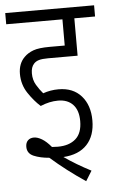

<svg xmlns="http://www.w3.org/2000/svg" viewBox="-53 -659 479 803"><g transform="rotate(-5 186.5 -257.0)"><path d="M188 -238Q152 -238 114 -222Q87 -246 63 -282Q39 -318 39 -363Q39 -407 66 -433Q81 -448 104 -456.5Q127 -465 173 -465H236V-575H0V-622H373V-575H286V-418H162Q137 -418 123.5 -414Q110 -410 102 -401Q89 -387 89 -361Q89 -333 102 -311.5Q115 -290 129 -274Q160 -285 194 -285Q255 -285 289.5 -246Q324 -207 324 -143Q324 -79 289.5 -42Q255 -5 190 -1Q240 34 302 66L276 108Q197 55 131 -3Q93 -6 66 -17.5Q39 -29 39 -57Q39 -74 48.5 -83.5Q58 -93 74 -93Q89 -93 107.5 -82Q126 -71 146 -47Q158 -46 171 -46Q218 -46 245.5 -70Q273 -94 273 -145Q273 -190 250.5 -214Q228 -238 188 -238Z"/></g></svg>

Font: Noto Sans ExtraCondensed Light
Style: Regular
Weight: 300
Width: 2
Designer: Monotype Design Team
Foundry: Monotype Imaging Inc.
Version: Version 2.013; ttfautohint (v1.8.4.7-5d5b)